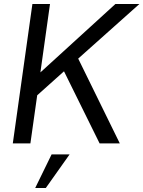

<svg xmlns="http://www.w3.org/2000/svg" viewBox="-20 -717 717 960"><path d="M44 0H132L166 -240.5L300 -360.5L478 0H579L371 -424L677 -697H557L182 -355L230 -697H142ZM156 223H209L328 55H238Z"/></svg>

Font: HK Grotesk
Style: Italic
Weight: 400
Italic angle: -16°
Designer: Alfredo Marco Pradil
Foundry: Hanken Design Co.
Version: Version 3.001;FEAKit 1.0